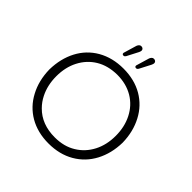

<svg xmlns="http://www.w3.org/2000/svg" viewBox="-219 -1066 1249 1249"><g transform="rotate(45 406.0 -441.5)"><path d="M647 -496Q613 -563 551 -600Q488 -637 406 -637Q321 -636 260 -599Q199 -562 165 -496Q132 -432 132 -349.5Q132 -267 165 -202Q184 -164 213 -135Q286 -61 406 -61Q491 -61 552 -99Q613 -136 647 -202Q680 -266 680 -348.5Q680 -431 647 -496ZM583 -650Q658 -606 699 -528Q741 -449 743 -349Q741 -249 699.5 -170.5Q658 -92 582 -48Q506 -4 405.5 -4Q305 -4 229 -48Q154 -92 113 -170Q71 -248 69 -349Q71 -450 112 -528Q153 -606 229 -650Q306 -694 406.5 -694Q507 -694 583 -650ZM450 -767Q450 -767 477 -858Q480 -866 486 -872.5Q492 -879 501.5 -879Q511 -879 517 -873.5Q523 -868 523 -860Q523 -853 518 -842L477 -763Q475 -760 471.5 -756.5Q468 -753 462 -753Q456 -753 453 -756Q450 -759 450 -762.5Q450 -766 450 -767ZM334 -767 361 -858Q364 -866 370 -872.5Q376 -879 385.5 -879Q395 -879 401 -873.5Q407 -868 407 -860Q407 -853 402 -842L361 -763Q359 -760 355.5 -756.5Q352 -753 346 -753Q340 -753 337 -756Q334 -759 334 -762.5Q334 -766 334 -767Z"/></g></svg>

Font: Kurewa Gothic CJK TC Regular
Style: Regular
Weight: 400
Designer: Max Yao
Foundry: Max-Everyday
Version: Version 1.071; ttfautohint (v1.8.3)